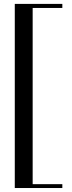

<svg xmlns="http://www.w3.org/2000/svg" viewBox="-20 -800 364 970"><path d="M294.9 149.9H54.7V-780.3H294.9V-759.8H145V130.4H294.9Z"/></svg>

Font: Bodoni* 11pt
Style: Regular
Weight: 400
Version: Version 2.3